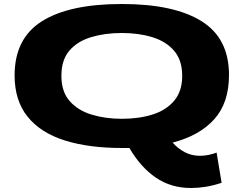

<svg xmlns="http://www.w3.org/2000/svg" viewBox="-20 -730 1218 960"><path d="M590 10Q423 10 303 -28Q183 -66 118 -146.5Q53 -227 53 -353Q53 -538 190 -624Q327 -710 589 -710Q849 -710 987 -624.5Q1125 -539 1125 -355Q1125 -216 1051.5 -134Q978 -52 843 -17Q871 14 905 31.5Q939 49 980 49Q1020 49 1063 33L1088 184Q1046 198 1008 204Q970 210 935 210Q835 210 759 158Q683 106 627 10Q608 10 590 10ZM589 -136Q675 -136 743 -157.5Q811 -179 851 -226.5Q891 -274 891 -351Q891 -428 851.5 -475Q812 -522 743.5 -543.5Q675 -565 589 -565Q505 -565 436.5 -544.5Q368 -524 327.5 -477.5Q287 -431 287 -351Q287 -272 328 -225Q369 -178 438 -157Q507 -136 589 -136Z"/></svg>

Font: Georama ExtraExtended
Style: Bold
Weight: 700
Width: 8
Designer: Jean-Baptiste Levee
Foundry: Production Type
Version: Version 1.000